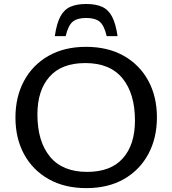

<svg xmlns="http://www.w3.org/2000/svg" viewBox="-20 -958 887 988"><path d="M422.5 -717Q535 -717 616.8 -670.8Q698.5 -624.5 743 -542.8Q787.5 -461 787.5 -354.5Q787.5 -247.5 743.2 -165.2Q699 -83 617.8 -36.5Q536.5 10 424.5 10Q312.5 10 230.5 -36.2Q148.5 -82.5 104 -164.2Q59.5 -246 59.5 -352.5Q59.5 -460 103.8 -542Q148 -624 229.5 -670.5Q311 -717 422.5 -717ZM428 -73.5Q550.5 -73.5 612.5 -143.8Q674.5 -214 674.5 -337.5Q674.5 -476.5 610.2 -555Q546 -633.5 419 -633.5Q297 -633.5 234.8 -563.2Q172.5 -493 172.5 -369.5Q172.5 -230.5 237 -152Q301.5 -73.5 428 -73.5ZM423.5 -865.5Q376.5 -865.5 353.5 -845.8Q330.5 -826 318 -772H262Q271.5 -837 290.5 -872.8Q309.5 -908.5 342 -923Q374.5 -937.5 423.5 -937.5Q473 -937.5 505.2 -923Q537.5 -908.5 556.5 -872.8Q575.5 -837 585 -772H529Q516.5 -826 493.5 -845.8Q470.5 -865.5 423.5 -865.5Z"/></svg>

Font: Newsreader Caption
Style: Regular
Weight: 400
Designer: Hugues Gentile
Foundry: Production Type
Version: Version 1.001